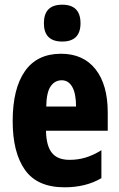

<svg xmlns="http://www.w3.org/2000/svg" viewBox="-20 -788 509 818"><path d="M240 -559Q335 -559 387 -493Q439 -427 439 -309V-231H176Q177 -167 201 -137Q225 -107 276 -107Q312 -107 344 -116.5Q376 -126 412 -148V-29Q346 10 255 10Q139 10 86.5 -64Q34 -138 34 -272Q34 -410 86 -484.5Q138 -559 240 -559ZM243 -446Q214 -446 196 -420.5Q178 -395 177 -334H304Q304 -389 288 -417.5Q272 -446 243 -446ZM245 -768Q323 -768 323 -689Q323 -611 245 -611Q167 -611 167 -689Q167 -768 245 -768Z"/></svg>

Font: Noto Sans Thai ExtCond ExtBd
Style: Regular
Weight: 800
Width: 2
Designer: Monotype Design Team
Foundry: Monotype Imaging Inc.
Version: Version 2.002; ttfautohint (v1.8.4.7-5d5b)